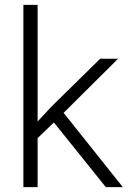

<svg xmlns="http://www.w3.org/2000/svg" viewBox="-20 -770 530 790"><path d="M201.7 -266.1 134.8 -201.7V0H76.2V-750H134.8V-270L189.9 -329.6L392.1 -528.3H465.8L241.7 -305.7L485.4 0H415.5Z"/></svg>

Font: TypoPRO Roboto
Style: Regular
Weight: 300
Designer: Google
Version: Version 2.136; 2016